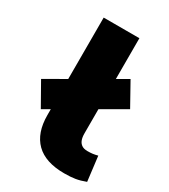

<svg xmlns="http://www.w3.org/2000/svg" viewBox="-220 -791 783 889"><g transform="rotate(30 172.0 -347.0)"><path d="M269 11Q168 11 117.5 -39Q67 -89 67 -184V-705H258V-196Q258 -175 263.5 -161Q269 -147 280.5 -139.5Q292 -132 310 -132Q326 -132 338 -133.5Q350 -135 365 -139L381 -8Q352 3 327.5 7Q303 11 269 11ZM27 -192 -42 -314 317 -521 385 -399Z"/></g></svg>

Font: Nunito Sans 7pt Black
Style: Regular
Weight: 900
Designer: Vernon Adams
Foundry: Vernon Adams
Version: Version 3.101;gftools[0.9.27]